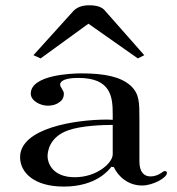

<svg xmlns="http://www.w3.org/2000/svg" viewBox="-20 -679 657 712"><path d="M257.4 -21.8C172.3 -21.8 156.4 -77.2 156.4 -99C156.4 -111.9 159.4 -170.3 233.7 -196C281.2 -212.9 360.4 -215.8 398 -215.8V-106.9C398 -74.3 338.6 -21.8 257.4 -21.8ZM94.1 -331.7C94.1 -304.9 130.3 -287.1 156.4 -287.1C179.2 -287.1 193.1 -294.1 200 -300C210.9 -306.9 216.8 -316.8 216.8 -332.7C216.8 -342.6 203 -355.4 203 -365.3C203 -370.3 205 -390.1 270.3 -390.1C393.1 -390.1 398 -317.8 398 -254.5V-234.7L378.2 -235.6C256.1 -235.6 54.5 -203 54.5 -96C54.5 -41.6 103 12.9 216.8 12.9C337.6 12.9 384.2 -49.5 392.1 -59.4C393.1 -62.4 392.1 -59.4 402 -59.4C418.8 -23.8 455.4 8.9 506.9 8.9C547.5 8.9 599 -19.8 599 -37.6C599 -41.6 597 -44.6 591.1 -44.6C587.1 -44.6 586.1 -42.6 582.2 -40.6C578.2 -37.6 561.4 -24.8 537.6 -24.8C513.9 -24.8 497 -41.6 497 -80.2V-234.7C497 -301 497 -330.7 464.4 -361.4C427.7 -394.1 369.3 -406.9 281.2 -406.9C247.7 -406.9 94.1 -401.7 94.1 -331.7ZM130.7 -462.4 307.9 -591.1 491.1 -462.4 514.9 -474.3 368.3 -640.6C357.4 -653.5 337.6 -659.4 310.9 -659.4C283.2 -659.4 265.3 -651.5 252.5 -638.6L104 -474.3Z"/></svg>

Font: Biblismive
Style: Regular
Weight: 400
Designer: Susan Drake
Foundry: Susan Drake
Version: Version 1.0; ttfautohint (v1.8.4.7-5d5b)